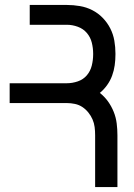

<svg xmlns="http://www.w3.org/2000/svg" viewBox="-20 -755 540 775"><path d="M364 0V-209Q364 -226 362 -242Q360 -258 353.5 -273Q347 -288 336.5 -301Q326 -314 312.5 -323Q299 -332 282.5 -335.5Q266 -339 250 -339H19V-419H250Q272 -419 294 -426.5Q316 -434 330.5 -451Q345 -468 350.5 -490.5Q356 -513 356 -535V-539Q356 -561 350.5 -583Q345 -605 330.5 -622Q316 -639 294 -647Q272 -655 250 -655H100V-735H250Q276 -735 302.5 -730.5Q329 -726 352.5 -714Q376 -702 394.5 -683Q413 -664 425 -640.5Q437 -617 441.5 -591Q446 -565 446 -539V-535Q446 -513 443 -491.5Q440 -470 432.5 -449.5Q425 -429 412 -411Q399 -393 383 -380Q402 -365 416 -345.5Q430 -326 439 -303.5Q448 -281 451 -257Q454 -233 454 -209V0Z"/></svg>

Font: Iosevka Term Curly Medium
Style: Regular
Weight: 500
Designer: Belleve Invis
Foundry: Belleve Invis
Version: Version 32.3.0